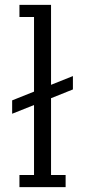

<svg xmlns="http://www.w3.org/2000/svg" viewBox="-20 -770 350 790"><path d="M60 -700H120V-393L30 -357V-302L120 -338V-50H60V0H250V-50H190V-366L280 -402V-457L190 -421V-750H60Z"/></svg>

Font: Glegoo
Style: Regular
Weight: 400
Version: Version 2.0.1; ttfautohint (v0.9) -r 48 -G 60